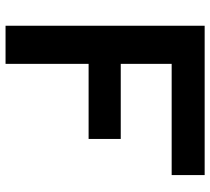

<svg xmlns="http://www.w3.org/2000/svg" viewBox="-52 -688 740 675"><g transform="rotate(90 317.5 -350.0)"><path d="M70 0V-700H595V-584H204V-405H468V-292H204V0Z"/></g></svg>

Font: Rosa Sans SemiBold
Style: Regular
Weight: 600
Designer: Pentagram / MCKL
Foundry: Pentagram / MCKL
Version: Version 1.005;September 16, 2019;FontCreator 11.5.0.2425 64-